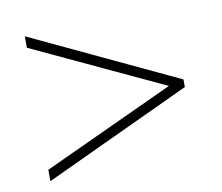

<svg xmlns="http://www.w3.org/2000/svg" viewBox="-58 -659 688 595"><g transform="rotate(-10 285.5 -362.0)"><path d="M55 -170 468 -361 55 -554V-590L516 -373V-349L55 -134Z"/></g></svg>

Font: Noto Sans Hebrew Thin ExtraLight
Style: Regular
Weight: 250
Version: Version 3.001